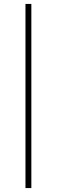

<svg xmlns="http://www.w3.org/2000/svg" viewBox="-20 -806 290 980"><path d="M110 154Q110 109.5 110 67.8Q110 26 110 -14.2Q110 -54.5 110 -94.5Q110 -134.5 110 -175V-457Q110 -497.5 110 -537.5Q110 -577.5 110 -617.8Q110 -658 110 -700Q110 -742 110 -786H140Q140 -742 140 -700Q140 -658 140 -617.8Q140 -577.5 140 -537.5Q140 -497.5 140 -457V-175Q140 -134.5 140 -94.5Q140 -54.5 140 -14.2Q140 26 140 67.8Q140 109.5 140 154Z"/></svg>

Font: Commissioner Thin Thin
Style: Regular
Weight: 250
Version: Version 1.000